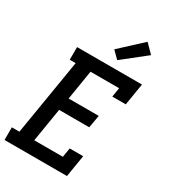

<svg xmlns="http://www.w3.org/2000/svg" viewBox="-234 -1097 1067 1209"><g transform="rotate(30 300.0 -493.0)"><path d="M1 0V-92H56L147 -643H104V-735H576L550 -576H452L463 -643H255L220 -428H439L423 -336H204L164 -92H372L383 -159H481L455 0ZM364 -790 314 -840 472 -986 533 -924Z"/></g></svg>

Font: Iosevka Etoile Semibold
Style: Italic
Weight: 600
Italic angle: -9°
Designer: Belleve Invis
Foundry: Belleve Invis
Version: Version 22.1.2; ttfautohint (v1.8.4)